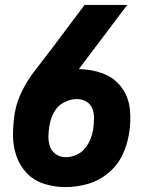

<svg xmlns="http://www.w3.org/2000/svg" viewBox="-20 -755 616 783"><path d="M247 8Q291 8 336.5 -4.5Q382 -17 420 -48Q458 -79 478.5 -121.5Q499 -164 506 -209Q515 -260 509.5 -310.5Q504 -361 475 -399.5Q446 -438 399 -455.5Q352 -473 302 -473Q303 -475 305 -478L499 -735H325L187 -551Q156 -510 124.5 -470Q93 -430 70.5 -385Q48 -340 40 -293Q33 -248 33 -203.5Q33 -159 47 -118.5Q61 -78 90 -48Q119 -18 161 -5Q203 8 247 8ZM247 -114Q226 -114 208.5 -125.5Q191 -137 184 -157Q177 -177 177.5 -198.5Q178 -220 181 -241L182 -243Q186 -271 200 -297Q214 -323 240.5 -337Q267 -351 294 -351Q315 -351 332.5 -340.5Q350 -330 357 -311Q364 -292 363.5 -271Q363 -250 360 -229V-226Q356 -205 347.5 -184.5Q339 -164 324 -147Q309 -130 288.5 -122Q268 -114 247 -114Z"/></svg>

Font: Iosevka Sparkle Heavy Oblique
Style: Regular
Weight: 900
Italic angle: -9°
Designer: Belleve Invis
Foundry: Belleve Invis
Version: Version 4.5.0; ttfautohint (v1.8.3)